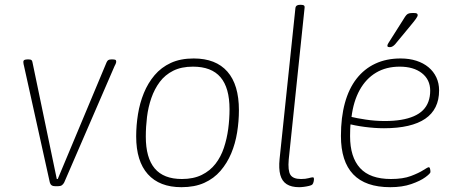

<svg xmlns="http://www.w3.org/2000/svg" viewBox="-20 -772 1905 798"><path d="M210 2Q200 2 194.5 -2Q189 -6 187 -14L80 -497Q79 -500 78 -505.5Q77 -511 77 -514Q77 -521 82 -523Q87 -525 93 -525H100Q107 -525 110.5 -522.5Q114 -520 115 -513L216 -28H220L423 -513Q426 -520 430.5 -522.5Q435 -525 442 -525H449Q455 -525 459 -523.5Q463 -522 463 -516Q463 -512 460.5 -506Q458 -500 456 -497L247 -14Q243 -6 237 -2Q231 2 220 2Z M734 6Q643 6 594.5 -48Q546 -102 546 -205Q546 -251 553.5 -297.5Q561 -344 578 -385.5Q595 -427 622.5 -459.5Q650 -492 690 -510.5Q730 -529 785 -529Q877 -529 925 -474.5Q973 -420 973 -314Q973 -268 965.5 -221.5Q958 -175 941 -134.5Q924 -94 896.5 -62Q869 -30 829 -12Q789 6 734 6ZM736 -28Q784 -28 818.5 -45Q853 -62 875.5 -91Q898 -120 910.5 -157.5Q923 -195 928.5 -236Q934 -277 934 -318Q934 -407 896.5 -451Q859 -495 782 -495Q734 -495 700 -478Q666 -461 644 -431.5Q622 -402 609 -364.5Q596 -327 591 -286Q586 -245 586 -204Q586 -116 623 -72Q660 -28 736 -28Z M1223 6Q1191 6 1171.5 -6.5Q1152 -19 1145 -45Q1138 -71 1142 -111L1208 -740Q1210 -752 1227 -752H1231Q1240 -752 1243.5 -749Q1247 -746 1246 -740L1180 -109Q1176 -63 1187 -45.5Q1198 -28 1231 -28Q1250 -28 1262.5 -31.5Q1275 -35 1280 -35Q1283 -35 1284 -33Q1285 -31 1285 -28Q1285 -24 1284 -19Q1283 -14 1281.5 -10.5Q1280 -7 1278 -5Q1275 -2 1265 0.5Q1255 3 1243.5 4.5Q1232 6 1223 6Z M1602 6Q1499 6 1448 -47.5Q1397 -101 1397 -207Q1397 -284 1413.5 -344Q1430 -404 1462 -445Q1494 -486 1540 -507.5Q1586 -529 1645 -529Q1681 -529 1710.5 -519.5Q1740 -510 1761 -492.5Q1782 -475 1793.5 -450.5Q1805 -426 1805 -396Q1805 -357 1790.5 -327.5Q1776 -298 1747.5 -278.5Q1719 -259 1676 -249Q1633 -239 1576 -239Q1538 -239 1496 -244.5Q1454 -250 1422 -259L1438 -264Q1436 -250 1435.5 -235Q1435 -220 1435 -206Q1435 -119 1476.5 -73.5Q1518 -28 1605 -28Q1655 -28 1688 -40.5Q1721 -53 1739.5 -65Q1758 -77 1762 -77Q1765 -77 1766.5 -73.5Q1768 -70 1768.5 -65.5Q1769 -61 1769 -57Q1769 -51 1748 -35.5Q1727 -20 1689.5 -7Q1652 6 1602 6ZM1579 -269Q1617 -269 1647 -274Q1677 -279 1700 -289Q1723 -299 1738 -314Q1753 -329 1760.5 -349.5Q1768 -370 1768 -395Q1768 -441 1733.5 -468Q1699 -495 1641 -495Q1585 -495 1543 -470Q1501 -445 1475 -398Q1449 -351 1441 -286Q1461 -281 1500 -275Q1539 -269 1579 -269ZM1599 -576Q1596 -576 1593 -577Q1590 -578 1590 -582Q1590 -586 1594 -592.5Q1598 -599 1607 -613L1657 -692Q1664 -704 1669 -709.5Q1674 -715 1680.5 -716.5Q1687 -718 1698 -718Q1709 -718 1712.5 -716Q1716 -714 1716 -709Q1716 -704 1708.5 -693.5Q1701 -683 1681 -659L1628 -595Q1622 -587 1617 -583Q1612 -579 1608 -577.5Q1604 -576 1599 -576Z"/></svg>

Font: Asap Thin
Style: Italic
Weight: 250
Italic angle: -6°
Designer: Pablo Cosgaya
Foundry: Omnibus-Type
Version: Version 3.001